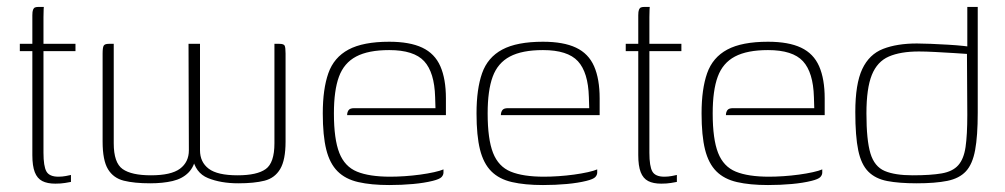

<svg xmlns="http://www.w3.org/2000/svg" viewBox="-20 -525 2888 552"><path d="M139 3Q116 3 101.5 -4.5Q87 -12 80 -30Q73 -48 73 -79V-378H37V-399H73V-481Q73 -492 75 -497Q77 -502 80.5 -503.5Q84 -505 89 -505H106Q106 -505 105.5 -498Q105 -491 105 -476V-399H197V-378H105V-86Q105 -47 113.5 -32Q122 -17 148 -17Q159 -17 169.5 -19Q180 -21 184 -22V-2Q179 -1 167 1Q155 3 139 3Z M412 2Q366 2 336 -5.5Q306 -13 290.5 -38.5Q275 -64 275 -118V-371Q275 -388 278 -393.5Q281 -399 293 -399H307V-113Q307 -57 332.5 -39Q358 -21 414 -21Q472 -21 497.5 -40Q523 -59 523 -93L522 -399H555V-93Q555 -59 580 -40Q605 -21 663 -21Q719 -21 744 -39Q769 -57 769 -113V-399H783Q796 -399 798.5 -393.5Q801 -388 801 -371V-118Q801 -65 785.5 -39Q770 -13 740.5 -5.5Q711 2 665 2Q615 2 578 -13Q541 -28 533 -74L543 -75Q539 -46 521.5 -28.5Q504 -11 476 -4.5Q448 2 412 2Z M1099 7Q1047 7 1010 -1.5Q973 -10 950.5 -32.5Q928 -55 918 -95Q908 -135 908 -199Q908 -269 924 -314.5Q940 -360 982 -382.5Q1024 -405 1099 -405Q1158 -405 1194 -388Q1230 -371 1246 -334.5Q1262 -298 1262 -242V-194H978Q978 -202 982 -208Q986 -214 998 -214H1232L1231 -246Q1229 -317 1199.5 -349Q1170 -381 1099 -381Q1039 -381 1004 -362.5Q969 -344 954.5 -304.5Q940 -265 940 -199Q940 -125 955.5 -85.5Q971 -46 1006.5 -31.5Q1042 -17 1102 -17Q1121 -17 1143.5 -18.5Q1166 -20 1188 -23Q1210 -26 1228 -30Q1246 -34 1255 -38V-29Q1255 -22 1249.5 -16Q1244 -10 1224 -5Q1200 1 1167.5 4Q1135 7 1099 7Z M1541 7Q1489 7 1452 -1.5Q1415 -10 1392.5 -32.5Q1370 -55 1360 -95Q1350 -135 1350 -199Q1350 -269 1366 -314.5Q1382 -360 1424 -382.5Q1466 -405 1541 -405Q1600 -405 1636 -388Q1672 -371 1688 -334.5Q1704 -298 1704 -242V-194H1420Q1420 -202 1424 -208Q1428 -214 1440 -214H1674L1673 -246Q1671 -317 1641.5 -349Q1612 -381 1541 -381Q1481 -381 1446 -362.5Q1411 -344 1396.5 -304.5Q1382 -265 1382 -199Q1382 -125 1397.5 -85.5Q1413 -46 1448.5 -31.5Q1484 -17 1544 -17Q1563 -17 1585.5 -18.5Q1608 -20 1630 -23Q1652 -26 1670 -30Q1688 -34 1697 -38V-29Q1697 -22 1691.5 -16Q1686 -10 1666 -5Q1642 1 1609.5 4Q1577 7 1541 7Z M1881 3Q1858 3 1843.5 -4.5Q1829 -12 1822 -30Q1815 -48 1815 -79V-378H1779V-399H1815V-481Q1815 -492 1817 -497Q1819 -502 1822.5 -503.5Q1826 -505 1831 -505H1848Q1848 -505 1847.5 -498Q1847 -491 1847 -476V-399H1939V-378H1847V-86Q1847 -47 1855.5 -32Q1864 -17 1890 -17Q1901 -17 1911.5 -19Q1922 -21 1926 -22V-2Q1921 -1 1909 1Q1897 3 1881 3Z M2188 7Q2136 7 2099 -1.5Q2062 -10 2039.5 -32.5Q2017 -55 2007 -95Q1997 -135 1997 -199Q1997 -269 2013 -314.5Q2029 -360 2071 -382.5Q2113 -405 2188 -405Q2247 -405 2283 -388Q2319 -371 2335 -334.5Q2351 -298 2351 -242V-194H2067Q2067 -202 2071 -208Q2075 -214 2087 -214H2321L2320 -246Q2318 -317 2288.5 -349Q2259 -381 2188 -381Q2128 -381 2093 -362.5Q2058 -344 2043.5 -304.5Q2029 -265 2029 -199Q2029 -125 2044.5 -85.5Q2060 -46 2095.5 -31.5Q2131 -17 2191 -17Q2210 -17 2232.5 -18.5Q2255 -20 2277 -23Q2299 -26 2317 -30Q2335 -34 2344 -38V-29Q2344 -22 2338.5 -16Q2333 -10 2313 -5Q2289 1 2256.5 4Q2224 7 2188 7Z M2439 -203Q2439 -284 2459 -326.5Q2479 -369 2519 -384.5Q2559 -400 2616 -400Q2632 -400 2656 -399Q2680 -398 2705.5 -396.5Q2731 -395 2749.5 -393Q2768 -391 2774 -390L2761 -382V-505H2791V-201Q2791 -134 2783.5 -93.5Q2776 -53 2757 -32.5Q2738 -12 2703.5 -5Q2669 2 2615 2Q2565 2 2531 -4.5Q2497 -11 2476.5 -31.5Q2456 -52 2447.5 -92.5Q2439 -133 2439 -203ZM2604 -21Q2656 -21 2687.5 -26.5Q2719 -32 2735 -50Q2751 -68 2756 -102.5Q2761 -137 2761 -195L2760 -370Q2747 -371 2722 -372.5Q2697 -374 2669.5 -375.5Q2642 -377 2622 -377Q2569 -377 2535.5 -362.5Q2502 -348 2486.5 -309.5Q2471 -271 2471 -199Q2471 -122 2482.5 -84Q2494 -46 2523.5 -33.5Q2553 -21 2604 -21Z"/></svg>

Font: Genos ExtraLight
Style: Regular
Weight: 250
Designer: Robert E. Leuschke
Foundry: Robert E. Leuschke
Version: Version 1.010